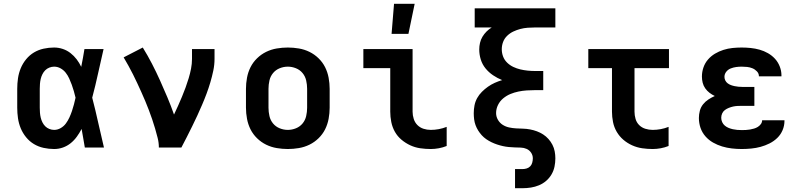

<svg xmlns="http://www.w3.org/2000/svg" viewBox="-20 -779 4240 1014"><path d="M266 8Q238 8 210.5 2Q183 -4 159.5 -18Q136 -32 118 -54Q100 -76 89.5 -101.5Q79 -127 75 -154.5Q71 -182 71 -210V-310Q71 -338 75 -365.5Q79 -393 89.5 -418.5Q100 -444 118 -466Q136 -488 159.5 -502Q183 -516 210.5 -522Q238 -528 266 -528Q289 -528 311.5 -520.5Q334 -513 352.5 -498.5Q371 -484 385 -465.5Q399 -447 409 -426Q414 -449 418 -473Q422 -497 426 -520H527Q512 -456 498 -391.5Q484 -327 467 -263Q484 -198 498.5 -132Q513 -66 529 0H428Q424 -25 419.5 -49.5Q415 -74 411 -98Q400 -77 386 -57.5Q372 -38 353.5 -23Q335 -8 312.5 0Q290 8 266 8ZM266 -93Q284 -93 300.5 -102.5Q317 -112 328 -127Q339 -142 346.5 -158.5Q354 -175 360 -192.5Q366 -210 370.5 -227.5Q375 -245 379 -263Q375 -280 370 -297.5Q365 -315 359 -331.5Q353 -348 345.5 -364.5Q338 -381 327 -395Q316 -409 300 -418Q284 -427 266 -427Q253 -427 240.5 -422Q228 -417 219 -408Q210 -399 204 -387Q198 -375 195 -362Q192 -349 191 -336Q190 -323 190 -310V-210Q190 -197 191 -184Q192 -171 195 -158Q198 -145 204 -133Q210 -121 219 -112Q228 -103 240.5 -98Q253 -93 266 -93Z M819 0Q819 -26 812.5 -51Q806 -76 799 -100.5Q792 -125 783.5 -149.5Q775 -174 766 -198Q757 -222 747 -245.5Q737 -269 726.5 -292.5Q716 -316 705 -339.5Q694 -363 682.5 -386Q671 -409 658.5 -431.5Q646 -454 633 -476L734 -528Q760 -486 782.5 -442.5Q805 -399 825 -354.5Q845 -310 864 -265Q883 -220 899 -174Q910 -197 920.5 -220.5Q931 -244 941 -268Q951 -292 960 -316.5Q969 -341 976.5 -366Q984 -391 989 -416.5Q994 -442 994 -468V-520H1113V-468Q1113 -437 1106.5 -406Q1100 -375 1091 -344.5Q1082 -314 1071 -284.5Q1060 -255 1047.5 -226Q1035 -197 1022 -168.5Q1009 -140 995 -112Q981 -84 967 -56Q953 -28 938 0Z M1500 8Q1471 8 1441.5 3Q1412 -2 1385.5 -15Q1359 -28 1337.5 -49Q1316 -70 1303 -96Q1290 -122 1284.5 -151.5Q1279 -181 1279 -210V-310Q1279 -339 1284.5 -368.5Q1290 -398 1303 -424Q1316 -450 1337.5 -471Q1359 -492 1385.5 -505Q1412 -518 1441.5 -523Q1471 -528 1500 -528Q1529 -528 1558.5 -523Q1588 -518 1614.5 -505Q1641 -492 1662.5 -471Q1684 -450 1697 -424Q1710 -398 1715.5 -368.5Q1721 -339 1721 -310V-210Q1721 -181 1715.5 -151.5Q1710 -122 1697 -96Q1684 -70 1662.5 -49Q1641 -28 1614.5 -15Q1588 -2 1558.5 3Q1529 8 1500 8ZM1500 -93Q1522 -93 1543 -101.5Q1564 -110 1578 -127Q1592 -144 1597 -166Q1602 -188 1602 -210V-310Q1602 -332 1597 -354Q1592 -376 1578 -393Q1564 -410 1543 -418.5Q1522 -427 1500 -427Q1478 -427 1457 -418.5Q1436 -410 1422 -393Q1408 -376 1403 -354Q1398 -332 1398 -310V-210Q1398 -188 1403 -166Q1408 -144 1422 -127Q1436 -110 1457 -101.5Q1478 -93 1500 -93Z M2255 8Q2227 8 2199.5 4Q2172 0 2147 -11.5Q2122 -23 2100.5 -41Q2079 -59 2065.5 -83Q2052 -107 2046.5 -134.5Q2041 -162 2041 -189V-419H1899V-520H2159V-189Q2159 -170 2165 -151Q2171 -132 2184.5 -118.5Q2198 -105 2216.5 -99Q2235 -93 2255 -93Q2276 -93 2297.5 -97Q2319 -101 2339 -109V-8Q2319 0 2297.5 4Q2276 8 2255 8ZM2048 -600 2061 -759H2170L2137 -600Z M2700 215V114H2739Q2751 114 2762 110.5Q2773 107 2780.5 99Q2788 91 2791 79.5Q2794 68 2794 57Q2794 41 2785 27.5Q2776 14 2761.5 7.5Q2747 1 2730.5 0.5Q2714 0 2698.5 -0.5Q2683 -1 2667 -2.5Q2651 -4 2635.5 -7.5Q2620 -11 2605 -16Q2590 -21 2575.5 -28Q2561 -35 2548 -44Q2535 -53 2524.5 -64.5Q2514 -76 2505.5 -89.5Q2497 -103 2491.5 -118Q2486 -133 2484 -149Q2482 -165 2482 -181Q2482 -202 2486 -222.5Q2490 -243 2500 -261Q2510 -279 2525 -294Q2540 -309 2557 -321Q2574 -333 2593 -341.5Q2612 -350 2632 -356Q2607 -366 2584 -381.5Q2561 -397 2544 -418Q2527 -439 2519 -465Q2511 -491 2511 -518Q2511 -535 2515 -552.5Q2519 -570 2528 -585Q2537 -600 2549.5 -612.5Q2562 -625 2577 -634H2487V-735H2913V-634H2807Q2787 -634 2767 -632.5Q2747 -631 2728 -626Q2709 -621 2691 -612.5Q2673 -604 2658.5 -590Q2644 -576 2637 -557.5Q2630 -539 2630 -519Q2630 -499 2637 -480.5Q2644 -462 2658.5 -448Q2673 -434 2691 -425.5Q2709 -417 2728 -412.5Q2747 -408 2767 -406Q2787 -404 2807 -404H2849V-303H2807Q2784 -303 2762 -301.5Q2740 -300 2718 -295.5Q2696 -291 2675.5 -282.5Q2655 -274 2637.5 -259.5Q2620 -245 2610 -224.5Q2600 -204 2600 -182Q2600 -163 2609.5 -146.5Q2619 -130 2634.5 -120Q2650 -110 2668.5 -106Q2687 -102 2705.5 -101Q2724 -100 2742.5 -99.5Q2761 -99 2779.5 -95.5Q2798 -92 2815.5 -85.5Q2833 -79 2848.5 -69Q2864 -59 2876.5 -45Q2889 -31 2897.5 -14.5Q2906 2 2909.5 20.5Q2913 39 2913 57Q2913 79 2908.5 101Q2904 123 2892.5 142.5Q2881 162 2864 176.5Q2847 191 2826.5 199.5Q2806 208 2784 211.5Q2762 215 2739 215Z M3427 8Q3399 8 3371.5 4Q3344 0 3318.5 -11.5Q3293 -23 3272 -41Q3251 -59 3237 -83Q3223 -107 3217.5 -134.5Q3212 -162 3212 -189V-419H3087V-520H3513V-419H3331V-189Q3331 -170 3336.5 -151Q3342 -132 3355.5 -118.5Q3369 -105 3388 -99Q3407 -93 3427 -93Q3448 -93 3469.5 -97Q3491 -101 3511 -109V-8Q3491 0 3469.5 4Q3448 8 3427 8Z M3897 8Q3871 8 3845 5Q3819 2 3794 -5.5Q3769 -13 3746 -26Q3723 -39 3705.5 -59Q3688 -79 3679.5 -104Q3671 -129 3671 -156Q3671 -175 3676 -194Q3681 -213 3693 -228Q3705 -243 3721 -253.5Q3737 -264 3755 -272Q3740 -279 3727 -289Q3714 -299 3704.5 -312.5Q3695 -326 3691 -342Q3687 -358 3687 -375Q3687 -399 3695 -422.5Q3703 -446 3719 -464.5Q3735 -483 3756 -495.5Q3777 -508 3800.5 -515.5Q3824 -523 3848.5 -525.5Q3873 -528 3897 -528Q3921 -528 3945 -525.5Q3969 -523 3992 -516.5Q4015 -510 4036 -498Q4057 -486 4073 -468.5Q4089 -451 4098 -428Q4107 -405 4107 -382V-376H3988V-377Q3988 -391 3977.5 -402Q3967 -413 3953.5 -418.5Q3940 -424 3925.5 -425.5Q3911 -427 3897 -427Q3882 -427 3867.5 -425Q3853 -423 3839 -417.5Q3825 -412 3815.5 -400Q3806 -388 3806 -373Q3806 -363 3810.5 -354Q3815 -345 3823 -339Q3831 -333 3840.5 -329.5Q3850 -326 3860 -324Q3870 -322 3880 -321Q3890 -320 3900 -320H3964V-220H3900Q3888 -220 3876 -219.5Q3864 -219 3852.5 -216.5Q3841 -214 3829.5 -209.5Q3818 -205 3808.5 -198Q3799 -191 3794 -180Q3789 -169 3789 -157Q3789 -145 3794 -134Q3799 -123 3808 -115.5Q3817 -108 3828 -103.5Q3839 -99 3850.5 -96.5Q3862 -94 3873.5 -93Q3885 -92 3897 -92Q3908 -92 3919 -92.5Q3930 -93 3941 -95Q3952 -97 3962.5 -100Q3973 -103 3982.5 -109Q3992 -115 3998.5 -124Q4005 -133 4005 -144H4123V-141Q4123 -115 4113 -91.5Q4103 -68 4085 -50.5Q4067 -33 4044 -21.5Q4021 -10 3997 -3.5Q3973 3 3947.5 5.5Q3922 8 3897 8Z"/></svg>

Font: Iosevka HT Extended
Style: Bold
Weight: 700
Width: 7
Monospace: yes
Designer: Belleve Invis
Foundry: Belleve Invis
Version: Version 32.3.0; ttfautohint (v1.8.4)